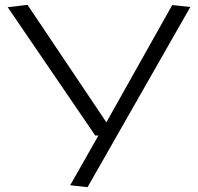

<svg xmlns="http://www.w3.org/2000/svg" viewBox="-20 -562 821 796"><path d="M271 206 388 0H375L12 -532L94 -542L421 -55L694 -541L769 -533L343 214Z"/></svg>

Font: Georama ExtraExtended Light
Style: Regular
Weight: 300
Width: 8
Designer: Jean-Baptiste Levee
Foundry: Production Type
Version: Version 1.000